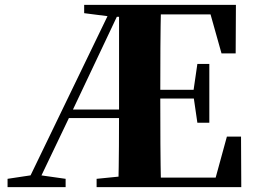

<svg xmlns="http://www.w3.org/2000/svg" viewBox="-20 -767 1048 787"><path d="M465 0Q467 -84 467.5 -168.5Q468 -253 468 -329V-747H640Q638 -661 637.5 -572Q637 -483 637 -391V-360Q637 -266 637.5 -177Q638 -88 640 0ZM11 0V-34L117 -50H136L249 -34V0ZM789 -264 773 -374V-395L789 -505H838V-264ZM888 -548 843 -708H552V-747H947L946 -548ZM552 0V-39H864L910 -207H968L969 0ZM325 -713V-747H552V-698H442ZM376 0V-34L536 -50H552V0ZM82 0 443 -747H482L271 -301L127 0ZM241 -283 256 -318H554V-283ZM552 -363V-399H801V-363Z"/></svg>

Font: Noto Serif KR ExtraLight Black
Style: Regular
Weight: 900
Version: Version 2.003-H1;hotconv 1.1.1;makeotfexe 2.6.0